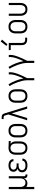

<svg xmlns="http://www.w3.org/2000/svg" viewBox="2246 -3050 1009 5540"><g transform="rotate(-90 2750.0 -279.5)"><path d="M64 205H126V-26Q147 -8 173.5 0Q200 8 227 8Q251 8 275 2Q299 -4 318.5 -18.5Q338 -33 352 -53Q366 -73 374 -96V-84Q374 -65 380.5 -46.5Q387 -28 401 -15Q415 -2 433.5 3Q452 8 472 8H486V-49H472Q464 -49 457.5 -51Q451 -53 445.5 -58Q440 -63 438 -70Q436 -77 436 -84V-530H374V-200Q374 -182 371.5 -163.5Q369 -145 363 -127.5Q357 -110 346 -94.5Q335 -79 320 -68.5Q305 -58 287 -53.5Q269 -49 250 -49Q232 -49 213.5 -53.5Q195 -58 180 -68.5Q165 -79 154 -94.5Q143 -110 137 -127.5Q131 -145 128.5 -163.5Q126 -182 126 -200V-530H64Z M747 8Q770 8 793 5.5Q816 3 838 -4Q860 -11 880 -23Q900 -35 915 -52.5Q930 -70 938 -92Q946 -114 946 -137Q946 -137 946 -137.5Q946 -138 946 -138H884Q884 -138 884 -138Q884 -138 884 -138Q884 -122 877.5 -108Q871 -94 860.5 -83.5Q850 -73 836 -66Q822 -59 807.5 -55.5Q793 -52 778 -50.5Q763 -49 747 -49Q732 -49 716 -50.5Q700 -52 684.5 -56.5Q669 -61 655 -69Q641 -77 630.5 -88.5Q620 -100 615 -115.5Q610 -131 610 -147Q610 -163 615 -179Q620 -195 631 -207Q642 -219 656 -227Q670 -235 686 -239.5Q702 -244 718 -245.5Q734 -247 750 -247H806V-304H750Q736 -304 721.5 -305.5Q707 -307 693 -311Q679 -315 666.5 -322.5Q654 -330 644.5 -340.5Q635 -351 630.5 -365.5Q626 -380 626 -394Q626 -408 630.5 -421.5Q635 -435 644 -445.5Q653 -456 665.5 -463.5Q678 -471 691.5 -475Q705 -479 719 -480.5Q733 -482 747 -482Q768 -482 788.5 -478.5Q809 -475 827 -464.5Q845 -454 856.5 -436Q868 -418 868 -398Q868 -397 868 -396.5Q868 -396 868 -396H930Q930 -397 930 -397.5Q930 -398 930 -399Q930 -421 923 -441.5Q916 -462 902.5 -479Q889 -496 871 -507.5Q853 -519 832.5 -526Q812 -533 790.5 -535.5Q769 -538 747 -538Q725 -538 703.5 -535.5Q682 -533 661 -526Q640 -519 621.5 -507Q603 -495 589.5 -477.5Q576 -460 570 -438.5Q564 -417 564 -395Q564 -375 569 -356Q574 -337 586.5 -321Q599 -305 615.5 -294Q632 -283 651 -277Q629 -270 609.5 -258Q590 -246 575.5 -229Q561 -212 554.5 -190Q548 -168 548 -146Q548 -122 555 -99Q562 -76 576.5 -57Q591 -38 611 -25.5Q631 -13 653.5 -5.5Q676 2 700 5Q724 8 747 8Z M1250 8Q1276 8 1303 2.5Q1330 -3 1353 -16.5Q1376 -30 1393.5 -50.5Q1411 -71 1421.5 -95.5Q1432 -120 1436 -146.5Q1440 -173 1440 -200V-330Q1440 -352 1437 -373Q1434 -394 1425 -413.5Q1416 -433 1402 -449.5Q1388 -466 1371 -478L1452 -474V-530L1251 -538H1250Q1223 -538 1196.5 -532.5Q1170 -527 1146.5 -514Q1123 -501 1104.5 -480.5Q1086 -460 1075 -435.5Q1064 -411 1060 -384Q1056 -357 1056 -330V-200Q1056 -173 1060 -146.5Q1064 -120 1075 -95Q1086 -70 1104 -49.5Q1122 -29 1145.5 -16Q1169 -3 1196 2.5Q1223 8 1250 8ZM1250 -49Q1231 -49 1212 -53Q1193 -57 1177 -67.5Q1161 -78 1149.5 -93Q1138 -108 1130.5 -125.5Q1123 -143 1120.5 -162Q1118 -181 1118 -200V-330Q1118 -349 1120.5 -368Q1123 -387 1130.5 -404.5Q1138 -422 1149.5 -437.5Q1161 -453 1177.5 -463Q1194 -473 1212.5 -477.5Q1231 -482 1250 -482Q1269 -482 1287.5 -477.5Q1306 -473 1321.5 -462.5Q1337 -452 1348.5 -436.5Q1360 -421 1366.5 -403.5Q1373 -386 1375.5 -367.5Q1378 -349 1378 -330V-200Q1378 -181 1375.5 -162.5Q1373 -144 1366.5 -126.5Q1360 -109 1348.5 -93.5Q1337 -78 1321.5 -67.5Q1306 -57 1287 -53Q1268 -49 1250 -49Z M1750 8Q1777 8 1804 2.5Q1831 -3 1854.5 -16Q1878 -29 1896 -49.5Q1914 -70 1925 -95Q1936 -120 1940 -146.5Q1944 -173 1944 -200V-330Q1944 -357 1940 -384Q1936 -411 1925 -435.5Q1914 -460 1896 -480.5Q1878 -501 1854.5 -514.5Q1831 -528 1804 -533Q1777 -538 1750 -538Q1723 -538 1696.5 -533Q1670 -528 1646.5 -514.5Q1623 -501 1604.5 -480.5Q1586 -460 1575 -435.5Q1564 -411 1560 -384Q1556 -357 1556 -330V-200Q1556 -173 1560 -146.5Q1564 -120 1575 -95Q1586 -70 1604.5 -49.5Q1623 -29 1646.5 -16Q1670 -3 1696.5 2.5Q1723 8 1750 8ZM1750 -49Q1731 -49 1712 -53Q1693 -57 1677 -67.5Q1661 -78 1649.5 -93Q1638 -108 1630.5 -125.5Q1623 -143 1620.5 -162Q1618 -181 1618 -200V-330Q1618 -349 1620.5 -368Q1623 -387 1630.5 -404.5Q1638 -422 1649.5 -437.5Q1661 -453 1677 -463Q1693 -473 1712 -477.5Q1731 -482 1750 -482Q1769 -482 1788 -477.5Q1807 -473 1823 -463Q1839 -453 1851 -437.5Q1863 -422 1870 -404.5Q1877 -387 1879.5 -368Q1882 -349 1882 -330V-200Q1882 -181 1879.5 -162Q1877 -143 1870 -125.5Q1863 -108 1851 -93Q1839 -78 1823 -67.5Q1807 -57 1788 -53Q1769 -49 1750 -49Z M2051 0H2116L2250 -446L2384 0H2449L2257 -626L2252 -643Q2246 -663 2237 -682Q2228 -701 2212 -714Q2196 -727 2175.5 -731Q2155 -735 2134 -735H2084V-679H2134Q2145 -679 2156 -676Q2167 -673 2174.5 -665Q2182 -657 2185.5 -647Q2189 -637 2192 -627L2218 -544Z M2750 8Q2777 8 2804 2.5Q2831 -3 2854.5 -16Q2878 -29 2896 -49.5Q2914 -70 2925 -95Q2936 -120 2940 -146.5Q2944 -173 2944 -200V-330Q2944 -357 2940 -384Q2936 -411 2925 -435.5Q2914 -460 2896 -480.5Q2878 -501 2854.5 -514.5Q2831 -528 2804 -533Q2777 -538 2750 -538Q2723 -538 2696.5 -533Q2670 -528 2646.5 -514.5Q2623 -501 2604.5 -480.5Q2586 -460 2575 -435.5Q2564 -411 2560 -384Q2556 -357 2556 -330V-200Q2556 -173 2560 -146.5Q2564 -120 2575 -95Q2586 -70 2604.5 -49.5Q2623 -29 2646.5 -16Q2670 -3 2696.5 2.5Q2723 8 2750 8ZM2750 -49Q2731 -49 2712 -53Q2693 -57 2677 -67.5Q2661 -78 2649.5 -93Q2638 -108 2630.5 -125.5Q2623 -143 2620.5 -162Q2618 -181 2618 -200V-330Q2618 -349 2620.5 -368Q2623 -387 2630.5 -404.5Q2638 -422 2649.5 -437.5Q2661 -453 2677 -463Q2693 -473 2712 -477.5Q2731 -482 2750 -482Q2769 -482 2788 -477.5Q2807 -473 2823 -463Q2839 -453 2851 -437.5Q2863 -422 2870 -404.5Q2877 -387 2879.5 -368Q2882 -349 2882 -330V-200Q2882 -181 2879.5 -162Q2877 -143 2870 -125.5Q2863 -108 2851 -93Q2839 -78 2823 -67.5Q2807 -57 2788 -53Q2769 -49 2750 -49Z M3204 205H3266V0Q3281 -28 3295 -57Q3309 -86 3322.5 -115Q3336 -144 3348.5 -173Q3361 -202 3373 -231.5Q3385 -261 3395.5 -291Q3406 -321 3415 -352Q3424 -383 3430 -414Q3436 -445 3436 -477V-530H3374V-477Q3374 -445 3367.5 -413Q3361 -381 3352 -349.5Q3343 -318 3332 -287.5Q3321 -257 3309 -226.5Q3297 -196 3283.5 -166.5Q3270 -137 3257 -107Q3246 -164 3230 -220Q3214 -276 3192.5 -330Q3171 -384 3145.5 -436.5Q3120 -489 3089 -538L3036 -508Q3072 -451 3100.5 -389.5Q3129 -328 3151.5 -264Q3174 -200 3189 -134Q3204 -68 3204 0Z M3704 205H3766V0Q3781 -28 3795 -57Q3809 -86 3822.5 -115Q3836 -144 3848.5 -173Q3861 -202 3873 -231.5Q3885 -261 3895.5 -291Q3906 -321 3915 -352Q3924 -383 3930 -414Q3936 -445 3936 -477V-530H3874V-477Q3874 -445 3867.5 -413Q3861 -381 3852 -349.5Q3843 -318 3832 -287.5Q3821 -257 3809 -226.5Q3797 -196 3783.5 -166.5Q3770 -137 3757 -107Q3746 -164 3730 -220Q3714 -276 3692.5 -330Q3671 -384 3645.5 -436.5Q3620 -489 3589 -538L3536 -508Q3572 -451 3600.5 -389.5Q3629 -328 3651.5 -264Q3674 -200 3689 -134Q3704 -68 3704 0Z M4374 0H4434V-57H4374Q4354 -57 4335.5 -63Q4317 -69 4304 -83.5Q4291 -98 4286 -117Q4281 -136 4281 -155V-530H4075V-474H4219V-155Q4219 -134 4222.5 -113.5Q4226 -93 4235 -74Q4244 -55 4259 -40.5Q4274 -26 4293 -16.5Q4312 -7 4332.5 -3.5Q4353 0 4374 0ZM4241 -568 4377 -724 4324 -764 4197 -600Z M4750 8Q4777 8 4804 2.5Q4831 -3 4854.5 -16Q4878 -29 4896 -49.5Q4914 -70 4925 -95Q4936 -120 4940 -146.5Q4944 -173 4944 -200V-330Q4944 -357 4940 -384Q4936 -411 4925 -435.5Q4914 -460 4896 -480.5Q4878 -501 4854.5 -514.5Q4831 -528 4804 -533Q4777 -538 4750 -538Q4723 -538 4696.5 -533Q4670 -528 4646.5 -514.5Q4623 -501 4604.5 -480.5Q4586 -460 4575 -435.5Q4564 -411 4560 -384Q4556 -357 4556 -330V-200Q4556 -173 4560 -146.5Q4564 -120 4575 -95Q4586 -70 4604.5 -49.5Q4623 -29 4646.5 -16Q4670 -3 4696.5 2.5Q4723 8 4750 8ZM4750 -49Q4731 -49 4712 -53Q4693 -57 4677 -67.5Q4661 -78 4649.5 -93Q4638 -108 4630.5 -125.5Q4623 -143 4620.5 -162Q4618 -181 4618 -200V-330Q4618 -349 4620.5 -368Q4623 -387 4630.5 -404.5Q4638 -422 4649.5 -437.5Q4661 -453 4677 -463Q4693 -473 4712 -477.5Q4731 -482 4750 -482Q4769 -482 4788 -477.5Q4807 -473 4823 -463Q4839 -453 4851 -437.5Q4863 -422 4870 -404.5Q4877 -387 4879.5 -368Q4882 -349 4882 -330V-200Q4882 -181 4879.5 -162Q4877 -143 4870 -125.5Q4863 -108 4851 -93Q4839 -78 4823 -67.5Q4807 -57 4788 -53Q4769 -49 4750 -49Z M5250 8Q5277 8 5303 2.5Q5329 -3 5351.5 -17Q5374 -31 5391 -51.5Q5408 -72 5418.5 -96.5Q5429 -121 5432.5 -147.5Q5436 -174 5436 -200V-530H5374V-200Q5374 -182 5371.5 -163.5Q5369 -145 5363 -127.5Q5357 -110 5346 -94.5Q5335 -79 5320 -68.5Q5305 -58 5287 -53.5Q5269 -49 5250 -49Q5232 -49 5213.5 -53.5Q5195 -58 5180 -68.5Q5165 -79 5154 -94.5Q5143 -110 5137 -127.5Q5131 -145 5128.5 -163.5Q5126 -182 5126 -200V-530H5064V-200Q5064 -174 5068 -147.5Q5072 -121 5082 -96.5Q5092 -72 5109 -51.5Q5126 -31 5148.5 -17Q5171 -3 5197.5 2.5Q5224 8 5250 8Z"/></g></svg>

Font: Iosevka SS09 Light
Style: Regular
Weight: 300
Monospace: yes
Designer: Belleve Invis
Foundry: Belleve Invis
Version: Version 5.2.1; ttfautohint (v1.8.3)